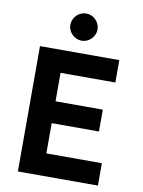

<svg xmlns="http://www.w3.org/2000/svg" viewBox="-99 -988 786 1056"><g transform="rotate(10 294.5 -460.5)"><path d="M76 0H523V-125H213V-294H477V-416H213V-575H519V-700H76ZM296 -769C337 -769 372 -804 372 -845C372 -886 337 -921 296 -921C255 -921 220 -886 220 -845C220 -804 255 -769 296 -769Z"/></g></svg>

Font: HB Figtree Prototype
Style: Bold
Weight: 700
Designer: Alfredo Marco Pradil
Foundry: Hanken Design Co.®
Version: Version 1.002;Glyphs 3.2 (3228)